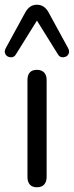

<svg xmlns="http://www.w3.org/2000/svg" viewBox="-40 -786 312 811"><path d="M116 5Q96 5 86 -6.5Q76 -18 76 -39V-448Q76 -469 86 -480Q96 -491 116 -491Q135 -491 146 -480Q157 -469 157 -448V-39Q157 -18 146.5 -6.5Q136 5 116 5ZM248 -582Q254 -570 250.5 -560.5Q247 -551 238.5 -547Q230 -543 220.5 -544.5Q211 -546 205 -556L116 -699L27 -556Q21 -546 11.5 -544.5Q2 -543 -6.5 -547Q-15 -551 -18.5 -560.5Q-22 -570 -16 -582L67 -734Q76 -750 88 -758Q100 -766 116 -766Q132 -766 144 -758Q156 -750 165 -734Z"/></svg>

Font: Nunito ExtraLight
Style: Regular
Weight: 400
Version: Version 3.602